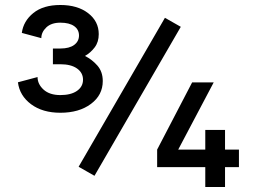

<svg xmlns="http://www.w3.org/2000/svg" viewBox="-20 -749 1039 769"><path d="M221.7 -554.7Q257.8 -554.7 277.1 -569.1Q296.4 -583.5 296.4 -606.9Q296.4 -630.4 277.1 -644.3Q257.8 -658.2 221.7 -658.2Q185.5 -658.2 165.5 -639.2Q145.5 -620.1 145.5 -596.2L67.4 -617.2Q73.7 -664.6 113.5 -696.8Q153.3 -729 221.7 -729Q290.5 -729 333 -696.3Q375.5 -663.6 375.5 -612.3Q375.5 -580.6 359.1 -559.1Q342.8 -537.6 320.3 -524.9Q348.1 -511.2 369.9 -486.6Q391.6 -461.9 391.6 -424.3Q391.6 -368.2 344.2 -332.8Q296.9 -297.4 221.7 -297.4Q150.4 -297.4 104.5 -331.5Q58.6 -365.7 51.8 -419.4L130.4 -440.4Q130.4 -412.1 154.5 -390.1Q178.7 -368.2 221.7 -368.2Q264.2 -368.2 288.3 -385Q312.5 -401.9 312.5 -429.7Q312.5 -457.5 288.6 -474.6Q264.6 -491.7 221.7 -491.7H191.9V-554.7ZM358.4 -44.9 294.9 -81.1 640.6 -677.7 704.1 -641.6ZM835.9 -418.9 693.8 -149.9H802.2V-228.5H881.3V-149.9H937V-79.6H881.3V0H802.2V-79.6H609.4V-149.9L749.5 -418.9Z"/></svg>

Font: Giphurs Medium
Style: Regular
Weight: 500
Version: Version 0.920; ttfautohint (v1.8.4.7-5d5b)